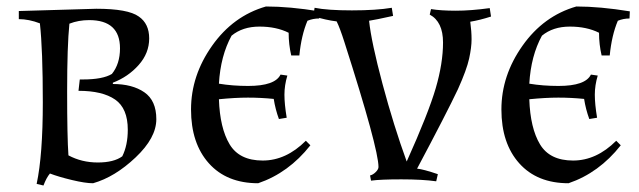

<svg xmlns="http://www.w3.org/2000/svg" viewBox="-20 -553 1969 592"><path d="M38 -519 277 -526Q375 -526 408 -502Q440 -480 440 -434.5Q440 -389 407.5 -352.5Q375 -316 328 -298V-294Q388 -294 425 -268.5Q462 -243 462 -185.5Q462 -128 398 -67.5Q334 -7 267 12Q243 12 201.5 2Q160 -8 134 -18Q123 -5 114 19L93 14Q112 -75 112 -237.5Q112 -400 103 -481Q69 -494 38 -494ZM235 -308Q297 -308 325 -325Q350 -356 350 -404Q350 -491 255 -491Q222 -491 194 -480Q187 -412 187 -271Q187 -130 191 -74Q232 -52 281.5 -52Q331 -52 357 -71Q374 -105 374 -153Q374 -219 335 -246Q296 -273 222 -273L226 -308Z M923 -119 937 -105Q870 -20 776 12Q679 12 624 -49.5Q569 -111 569 -215.5Q569 -320 634 -412Q699 -504 800 -533Q873 -533 965 -518L964 -496Q945 -496 928 -489Q909 -444 903 -382H878Q870 -416 870 -452Q832 -471 780 -471Q728 -471 694 -443Q660 -381 655 -295Q697 -288 745 -288Q828 -288 845 -323L866 -320Q857 -290 857 -261Q857 -232 864 -190L840 -186Q829 -216 824 -248Q784 -252 744.5 -252Q705 -252 655 -247Q658 -158 688 -108Q718 -58 790 -58Q862 -58 923 -119Z M1325 6Q1282 0 1217.5 0Q1153 0 1124 4L1121 -12Q1130 -14 1138.5 -22.5Q1147 -31 1147 -38Q1147 -95 1042 -423Q1028 -467 1018 -487Q985 -491 946 -503L950 -529Q990 -521 1065 -521Q1140 -521 1188 -529L1192 -504Q1138 -492 1118 -489Q1125 -423 1159.5 -294Q1194 -165 1234 -55Q1301 -204 1323.5 -281Q1346 -358 1346 -422Q1346 -486 1305 -508L1309 -525Q1339 -520 1385.5 -520Q1432 -520 1490 -528L1494 -502Q1460 -491 1430 -486Q1434 -456 1434 -431.5Q1434 -407 1426.5 -372.5Q1419 -338 1392 -278Q1357 -204 1266 -33Q1286 -31 1330 -16Z M1880 -119 1894 -105Q1827 -20 1733 12Q1636 12 1581 -49.5Q1526 -111 1526 -215.5Q1526 -320 1591 -412Q1656 -504 1757 -533Q1830 -533 1922 -518L1921 -496Q1902 -496 1885 -489Q1866 -444 1860 -382H1835Q1827 -416 1827 -452Q1789 -471 1737 -471Q1685 -471 1651 -443Q1617 -381 1612 -295Q1654 -288 1702 -288Q1785 -288 1802 -323L1823 -320Q1814 -290 1814 -261Q1814 -232 1821 -190L1797 -186Q1786 -216 1781 -248Q1741 -252 1701.5 -252Q1662 -252 1612 -247Q1615 -158 1645 -108Q1675 -58 1747 -58Q1819 -58 1880 -119Z"/></svg>

Font: Almendra SC
Style: Regular
Weight: 400
Designer: Ana Sanfelippo
Foundry: Ana Sanfelippo
Version: Version 1.003